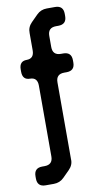

<svg xmlns="http://www.w3.org/2000/svg" viewBox="-93 -753 489 916"><g transform="rotate(-10 151.5 -295.0)"><path d="M51 120H91Q120 120 140 100L172 68Q194 46 192 18V-354Q192 -394 232 -394H243Q283 -394 283 -434V-445Q283 -485 243 -485H232Q192 -485 192 -525V-579Q192 -619 232 -619H243Q283 -619 283 -659V-670Q283 -710 243 -710H203Q174 -710 154 -690L122 -658Q101 -637 102 -608V-525Q102 -485 66 -485Q30 -485 30 -445V-434Q30 -394 66 -394Q102 -394 102 -354V-11Q102 29 62 29H51Q11 29 11 69V80Q11 120 51 120Z"/></g></svg>

Font: WDXL Lubrifont TC
Style: Regular
Weight: 400
Designer: [WDXL Lubrifont] Copyright 2020-2022 (c) NightFurySL2001, Skr-ZERO; [ZCOOL QingKe HuangYou] Copyright 2018-2022 (c) The 
Version: Version 2.001;hotconv 1.1.1;makeotfexe 2.6.0